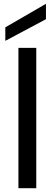

<svg xmlns="http://www.w3.org/2000/svg" viewBox="-20 -991 288 1011"><path d="M77 -739V0H171V-739ZM8 -776 222 -890V-971L8 -847Z"/></svg>

Font: Malmofest
Style: Regular
Weight: 400
Designer: Jonny Pinhorn (Poppins), Kolossal
Version: Version 1.004;Glyphs 3.1.2 (3151)